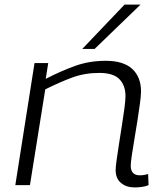

<svg xmlns="http://www.w3.org/2000/svg" viewBox="-20 -810 710 840"><path d="M131 -534H191L180 -465Q248 -500 309.5 -522Q371 -544 443 -544Q520 -544 558.5 -508.5Q597 -473 597 -410Q597 -393 592.5 -359Q588 -325 581.5 -283.5Q575 -242 568 -201Q561 -160 556.5 -129Q552 -98 552 -85Q552 -43 592 -43Q611 -43 628 -49L630 0Q616 6 599.5 8Q583 10 569 10Q533 10 509.5 -9.5Q486 -29 486 -66Q486 -81 490.5 -112Q495 -143 501 -182.5Q507 -222 513.5 -262.5Q520 -303 524.5 -337Q529 -371 529 -390Q529 -436 502.5 -463.5Q476 -491 414 -491Q351 -491 296.5 -471Q242 -451 178 -419L111 0H47ZM340 -596 525 -790H595L394 -596Z"/></svg>

Font: Georama Expanded Light
Style: Italic
Weight: 300
Width: 7
Italic angle: -9°
Designer: Jean-Baptiste Levee
Foundry: Production Type
Version: Version 1.000